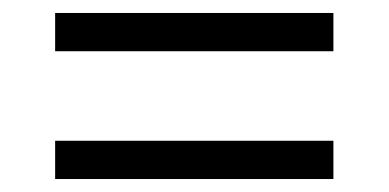

<svg xmlns="http://www.w3.org/2000/svg" viewBox="-20 -505 599 296"><path d="M65 -426V-485H494V-426ZM65 -229V-288H494V-229Z"/></svg>

Font: Noto Serif Toto
Style: Regular
Weight: 400
Designer: Monotype Design Team
Foundry: Monotype Imaging Inc.
Version: Version 2.001